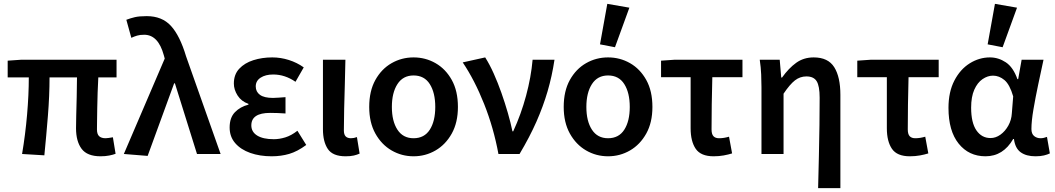

<svg xmlns="http://www.w3.org/2000/svg" viewBox="-20 -802 5497 1000"><path d="M504 12Q434 12 405 -27Q376 -66 376 -134Q376 -154 377 -199Q378 -244 379.5 -298Q381 -352 381 -399H238Q238 -304 229.5 -198.5Q221 -93 211 7L95 0Q112 -101 121 -204.5Q130 -308 130 -399H20V-486L92 -491H587V-399H492Q490 -362 488.5 -320Q487 -278 486.5 -239.5Q486 -201 485.5 -171Q485 -141 485 -128Q485 -103 496.5 -92.5Q508 -82 530 -82Q537 -82 546 -83.5Q555 -85 568 -87L582 -1Q569 4 549 8Q529 12 504 12Z M749 10 625 0 838 -497 833 -515Q804 -621 731 -621Q709 -621 694 -616.5Q679 -612 664 -605L638 -699Q659 -707 682 -712.5Q705 -718 744 -718Q824 -718 870.5 -667Q917 -616 949 -509L1129 0H1006L891 -368H887Z M1395 12Q1333 12 1283.5 -5.5Q1234 -23 1205 -56.5Q1176 -90 1176 -138Q1176 -189 1203.5 -217.5Q1231 -246 1274 -257V-261Q1237 -274 1217.5 -304.5Q1198 -335 1198 -367Q1198 -414 1226 -444Q1254 -474 1299.5 -488.5Q1345 -503 1398 -503Q1442 -503 1484.5 -489.5Q1527 -476 1562 -451L1519 -376Q1464 -414 1403 -414Q1363 -414 1337.5 -397.5Q1312 -381 1312 -352Q1312 -324 1334 -308Q1356 -292 1402 -292Q1417 -292 1433 -293.5Q1449 -295 1467 -296V-211Q1425 -214 1387 -214Q1289 -214 1289 -149Q1289 -115 1319.5 -96Q1350 -77 1406 -77Q1435 -77 1466 -86.5Q1497 -96 1529 -121L1575 -47Q1529 -13 1486.5 -0.5Q1444 12 1395 12Z M1780 12Q1713 12 1687.5 -26Q1662 -64 1662 -129V-491H1779Q1778 -430 1776 -363.5Q1774 -297 1772.5 -235Q1771 -173 1771 -123Q1771 -101 1780.5 -91.5Q1790 -82 1808 -82Q1823 -82 1839 -88L1853 -2Q1840 4 1823 8Q1806 12 1780 12Z M2134 12Q2072 12 2019.5 -18.5Q1967 -49 1935 -106.5Q1903 -164 1903 -245Q1903 -328 1935 -385.5Q1967 -443 2019.5 -473Q2072 -503 2134 -503Q2196 -503 2248.5 -473Q2301 -443 2333 -385.5Q2365 -328 2365 -245Q2365 -164 2333 -106.5Q2301 -49 2248.5 -18.5Q2196 12 2134 12ZM2134 -82Q2190 -82 2218.5 -126.5Q2247 -171 2247 -245Q2247 -319 2218.5 -364Q2190 -409 2134 -409Q2079 -409 2050 -364Q2021 -319 2021 -245Q2021 -171 2050 -126.5Q2079 -82 2134 -82Z M2576 0Q2551 -136 2501.5 -260.5Q2452 -385 2390 -477L2507 -503Q2530 -467 2551.5 -419Q2573 -371 2591.5 -318.5Q2610 -266 2625 -214Q2640 -162 2649 -118H2653Q2694 -207 2720 -303.5Q2746 -400 2754 -491H2868Q2855 -405 2832 -326.5Q2809 -248 2774 -168.5Q2739 -89 2686 0Z M3147 12Q3085 12 3032.5 -18.5Q2980 -49 2948 -106.5Q2916 -164 2916 -245Q2916 -328 2948 -385.5Q2980 -443 3032.5 -473Q3085 -503 3147 -503Q3209 -503 3261.5 -473Q3314 -443 3346 -385.5Q3378 -328 3378 -245Q3378 -164 3346 -106.5Q3314 -49 3261.5 -18.5Q3209 12 3147 12ZM3147 -82Q3203 -82 3231.5 -126.5Q3260 -171 3260 -245Q3260 -319 3231.5 -364Q3203 -409 3147 -409Q3092 -409 3063 -364Q3034 -319 3034 -245Q3034 -171 3063 -126.5Q3092 -82 3147 -82ZM3183 -556 3105 -571 3143 -782 3258 -762Z M3697 12Q3630 12 3603.5 -27Q3577 -66 3577 -134V-400H3423V-486L3495 -491H3847V-400H3690Q3688 -327 3687 -257Q3686 -187 3686 -128Q3686 -103 3696 -92.5Q3706 -82 3725 -82Q3738 -82 3750.5 -84Q3763 -86 3777 -90L3793 -3Q3774 3 3749.5 7.5Q3725 12 3697 12Z M4241 178Q4243 99 4245 14.5Q4247 -70 4248 -150Q4249 -230 4249 -293Q4249 -354 4233.5 -379Q4218 -404 4180 -404Q4147 -404 4120.5 -383.5Q4094 -363 4061 -314V0H3946V-348Q3946 -377 3944.5 -414Q3943 -451 3937 -491H4041L4049 -398H4053Q4088 -447 4127 -475Q4166 -503 4218 -503Q4293 -503 4325 -452Q4357 -401 4357 -308V178Z M4719 12Q4652 12 4625.5 -27Q4599 -66 4599 -134V-400H4445V-486L4517 -491H4869V-400H4712Q4710 -327 4709 -257Q4708 -187 4708 -128Q4708 -103 4718 -92.5Q4728 -82 4747 -82Q4760 -82 4772.5 -84Q4785 -86 4799 -90L4815 -3Q4796 3 4771.5 7.5Q4747 12 4719 12Z M5113 12Q5026 12 4973 -54Q4920 -120 4920 -240Q4920 -323 4950.5 -382Q4981 -441 5030.5 -472Q5080 -503 5136 -503Q5180 -503 5218.5 -477.5Q5257 -452 5279 -390H5283L5301 -491H5415Q5402 -431 5387.5 -362.5Q5373 -294 5362.5 -232.5Q5352 -171 5352 -130Q5352 -105 5366 -93.5Q5380 -82 5400 -82Q5408 -82 5416.5 -84Q5425 -86 5433 -89L5448 -3Q5436 3 5417.5 7.5Q5399 12 5373 12Q5325 12 5296 -9Q5267 -30 5261 -78H5257Q5205 12 5113 12ZM5139 -83Q5166 -83 5190.5 -100.5Q5215 -118 5231.5 -147.5Q5248 -177 5250 -212L5257 -300Q5239 -362 5211.5 -385Q5184 -408 5152 -408Q5124 -408 5097.5 -390Q5071 -372 5054.5 -335Q5038 -298 5038 -241Q5038 -163 5065.5 -123Q5093 -83 5139 -83ZM5202 -556 5124 -571 5162 -782 5277 -762Z"/></svg>

Font: Source Sans Pro SemiBold
Style: Regular
Weight: 600
Designer: Paul D. Hunt
Foundry: Adobe Systems Incorporated
Version: Version 2.045;hotconv 1.0.109;makeotfexe 2.5.65596